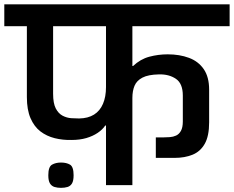

<svg xmlns="http://www.w3.org/2000/svg" viewBox="-56 -861 1088 893"><path d="M227.7 12.7Q211.3 12.7 197.8 8.7Q184.3 4.7 176.5 -7.7Q168.7 -20 168.7 -46Q168.7 -85.3 186 -95.2Q203.3 -105 227.7 -105Q253 -105 269.7 -95.2Q286.3 -85.3 286.3 -46Q286.3 -20 278.8 -7.7Q271.3 4.7 257.8 8.7Q244.3 12.7 227.7 12.7ZM437 0V-277H433.3Q421 -258.3 398.3 -243Q375.7 -227.7 345.2 -218.8Q314.7 -210 277 -210Q236 -209 198.5 -218.3Q161 -227.7 132 -249.8Q103 -272 86 -311.2Q69 -350.3 69 -409.3V-739H-36V-840.7H1012V-739H559.7V-554H563Q596.7 -586 638.5 -597.2Q680.3 -608.3 724 -608.3Q779 -608.3 822.8 -592Q866.7 -575.7 891.7 -539.3Q916.7 -503 916.7 -444V-292Q916.7 -228 896.2 -192Q875.7 -156 839.3 -141.3Q803 -126.7 756.7 -126.7H720.7H693.7Q689.7 -126.7 684.2 -126.7Q678.7 -126.7 668.7 -126.7V-222H704.7Q718.7 -222 734 -223.2Q749.3 -224.3 763 -230.5Q776.7 -236.7 785.5 -252.3Q794.3 -268 794.3 -296V-416.7Q794.3 -472.7 762 -494.5Q729.7 -516.3 683.3 -515Q633.3 -514 606.5 -500Q579.7 -486 569.7 -462Q559.7 -438 559.7 -405.3V0ZM191 -425Q191 -380.7 203.3 -356.8Q215.7 -333 235.2 -322.8Q254.7 -312.7 275.5 -311.3Q296.3 -310 312.3 -310Q353.7 -310.7 381.3 -328Q409 -345.3 423 -378.2Q437 -411 437 -456V-739H191Z"/></svg>

Font: Matangi Light
Style: Regular
Weight: 300
Designer: Prashant Pant
Foundry: The Graphic Ant
Version: Version 3.002